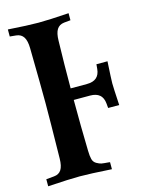

<svg xmlns="http://www.w3.org/2000/svg" viewBox="-111 -792 649 861"><g transform="rotate(-15 213.5 -362.0)"><path d="M3.9 1.5V-31.2L41.5 -34.7H41Q63.5 -36.6 74.5 -53.5Q85.4 -70.3 85.9 -105.5Q88.9 -288.6 88.9 -361.3Q88.9 -434.1 85.9 -617.2Q85.4 -651.9 74.5 -669.2Q63.5 -686.5 41 -689L11.2 -691.9V-724.6Q104.5 -718.3 151.9 -718.3Q199.7 -718.3 293 -724.6V-691.9L262.7 -689Q240.2 -686.5 229.2 -669.2Q218.3 -651.9 217.8 -617.2Q214.8 -504.9 214.8 -396.5H290.5Q347.7 -396.5 352.5 -449.7L354.5 -471.2H405.8Q400.9 -387.2 400.9 -370.1Q400.9 -352.1 405.8 -268.1H354.5L352.5 -289.6Q347.7 -342.8 290.5 -342.8H214.8Q214.8 -219.7 217.8 -105.5Q218.3 -80.6 222.2 -66.2Q226.1 -51.8 239 -44.4Q252 -37.1 260.7 -35.4Q269.5 -33.7 296.4 -31.7Q297.4 -31.2 298.1 -31.2Q298.8 -31.2 299.8 -31.2V1.5Q197.3 -4.9 151.9 -4.9Q106.4 -4.9 3.9 1.5Z"/></g></svg>

Font: Flanker
Style: Bold
Weight: 700
Designer: Flanker
Foundry: Flanker
Version: Version 2.021